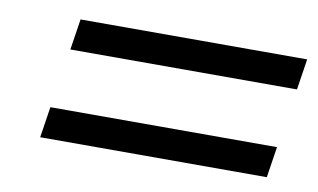

<svg xmlns="http://www.w3.org/2000/svg" viewBox="-41 -482 660 398"><g transform="rotate(10 289.0 -283.5)"><path d="M61 -156H538L548 -221H71ZM91 -346H568L578 -411H101Z"/></g></svg>

Font: Charger Sport
Style: DfBdExtObl
Weight: 400
Designer: Jasper
Foundry: Cannot Into Space Fonts
Version: Version 1.1